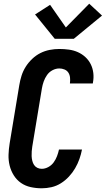

<svg xmlns="http://www.w3.org/2000/svg" viewBox="-20 -1007 570 1035"><path d="M205 8Q174 8 145 1.5Q116 -5 93 -21Q70 -37 54.5 -61.5Q39 -86 32 -114.5Q25 -143 26 -173Q27 -203 32 -234L84 -548Q88 -573 96 -598.5Q104 -624 118.5 -647Q133 -670 153.5 -689.5Q174 -709 198 -721Q222 -733 248 -738Q274 -743 300 -743Q326 -743 351.5 -739.5Q377 -736 399.5 -726Q422 -716 440 -699.5Q458 -683 469 -661Q480 -639 483 -613.5Q486 -588 481 -562Q481 -561 481 -560Q481 -559 480 -557H357Q357 -558 357 -558.5Q357 -559 357 -559Q359 -574 357.5 -589Q356 -604 348.5 -615.5Q341 -627 327.5 -632.5Q314 -638 300 -638Q281 -638 263 -628.5Q245 -619 233.5 -602.5Q222 -586 215.5 -567.5Q209 -549 206 -531L154 -217Q152 -204 151 -191Q150 -178 150.5 -165.5Q151 -153 154 -140.5Q157 -128 163.5 -118Q170 -108 181 -102.5Q192 -97 205 -97Q223 -97 240.5 -106.5Q258 -116 269.5 -132Q281 -148 287.5 -165.5Q294 -183 298 -201H422Q417 -175 408 -149.5Q399 -124 385 -100Q371 -76 351.5 -55Q332 -34 308 -19Q284 -4 257.5 2Q231 8 205 8ZM378 -798H275L169 -929L250 -981L335 -859L461 -987L530 -923Z"/></svg>

Font: Iosevka SS04 Extrabold Oblique
Style: Regular
Weight: 800
Italic angle: -9°
Monospace: yes
Designer: Belleve Invis
Foundry: Belleve Invis
Version: Version 19.0.0; ttfautohint (v1.8.4)